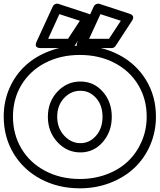

<svg xmlns="http://www.w3.org/2000/svg" viewBox="-40 -979 860 1034"><path d="M-20 -351.1Q-20 -433.6 11.2 -504.6Q42.5 -575.7 96.9 -625.7Q151.4 -675.8 227.3 -704.3Q303.2 -732.9 390.1 -732.9Q506.3 -732.9 599.9 -684.1Q693.4 -635.3 746.6 -547.9Q799.8 -460.4 799.8 -351.1Q799.8 -268.6 768.6 -196.8Q737.3 -125 683.1 -74.2Q628.9 -23.4 553 5.9Q477.1 35.2 390.1 35.2Q273.9 35.2 180.2 -14.4Q86.4 -64 33.2 -152.3Q-20 -240.7 -20 -351.1ZM29.8 -351.1Q29.8 -255.4 75.4 -178.7Q121.1 -102.1 203.6 -58.6Q286.1 -15.1 390.1 -15.1Q467.8 -15.1 535.2 -40.5Q602.5 -65.9 649.4 -110.6Q696.3 -155.3 723.1 -217.5Q750 -279.8 750 -351.1Q750 -445.8 704.3 -521.7Q658.7 -597.7 576.4 -640.4Q494.1 -683.1 390.1 -683.1Q286.1 -683.1 203.9 -640.6Q121.6 -598.1 75.7 -522.2Q29.8 -446.3 29.8 -351.1ZM157.2 -754.9 244.1 -943.8Q248.5 -953.1 257.6 -957Q266.6 -960.9 274.9 -958L437 -904.8Q467.8 -894.5 450.2 -867.2L360.8 -731Q353 -720.2 339.8 -720.2H180.2Q179.2 -720.2 177.7 -720.2Q176.3 -720.2 172.4 -720.5Q168.5 -720.7 165.3 -721.7Q162.1 -722.7 158.7 -725.1Q155.3 -727.5 153.8 -731Q152.3 -734.4 152.8 -740.7Q153.3 -747.1 157.2 -754.9ZM217.8 -350.1Q217.8 -430.2 269 -485.1Q320.3 -540 393.1 -540Q464.8 -540 513.4 -485.4Q562 -430.7 562 -350.1Q562 -269.5 513.4 -213.9Q464.8 -158.2 393.1 -158.2Q320.3 -158.2 269 -213.9Q217.8 -269.5 217.8 -350.1ZM219.2 -770H326.2L390.1 -867.2L279.8 -902.8ZM393.1 -208Q442.4 -208 477.3 -248Q512.2 -288.1 512.2 -350.1Q512.2 -412.1 477.3 -451.2Q442.4 -490.2 393.1 -490.2Q341.8 -490.2 304.9 -450.7Q268.1 -411.1 268.1 -350.1Q268.1 -289.1 305.7 -248.5Q343.3 -208 393.1 -208ZM377.9 -754.9 464.8 -943.8Q469.2 -953.1 478.5 -957Q487.8 -960.9 496.1 -958L658.2 -904.8Q688.5 -894.5 670.9 -867.2L582 -731Q574.2 -720.2 561 -720.2H400.9Q399.9 -720.2 398.4 -720.2Q397 -720.2 393.1 -720.5Q389.2 -720.7 386 -721.7Q382.8 -722.7 379.4 -725.1Q376 -727.5 374.5 -731Q373 -734.4 373.5 -740.7Q374 -747.1 377.9 -754.9ZM439.9 -770H546.9L610.8 -867.2L501 -902.8Z"/></svg>

Font: Trueno Black Outline
Style: Regular
Weight: 900
Width: 6
Designer: Julieta Ulanovsky
Foundry: Julieta Ulanovsky
Version: Version 3.001b | FøM Fix